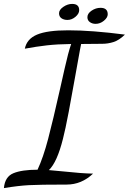

<svg xmlns="http://www.w3.org/2000/svg" viewBox="-38 -874 659 982"><path d="M154 -6Q183 -68 208 -163Q233 -258 270 -423Q274 -440 292.5 -523Q311 -606 326 -649Q254 -648 201.5 -642Q149 -636 89 -625Q99 -675 151.5 -697Q204 -719 311 -719Q431 -719 601 -697Q571 -668 542.5 -659Q514 -650 485 -650Q409 -650 377 -649L371 -619L346 -480Q331 -394 313.5 -302Q296 -210 284 -164Q254 -44 212 -4Q262 0 288 3Q380 13 438 14Q379 70 303 70Q164 70 109.5 73Q55 76 -18 88Q-13 30 30.5 12Q74 -6 154 -6ZM264 -806Q264 -824 286 -839Q308 -854 331 -854Q367 -854 367 -822Q367 -804 348 -788Q329 -772 307 -772Q289 -772 276.5 -780.5Q264 -789 264 -806ZM409 -786Q409 -805 430.5 -819.5Q452 -834 476 -834Q513 -834 513 -801Q513 -784 493.5 -768Q474 -752 451 -752Q434 -752 421.5 -761Q409 -770 409 -786Z"/></svg>

Font: Dancing Script
Style: Bold
Weight: 700
Designer: Pablo Impallari
Foundry: Pablo Impallari
Version: Version 2.000